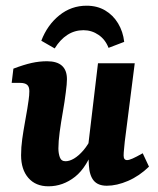

<svg xmlns="http://www.w3.org/2000/svg" viewBox="-20 -645 556 674"><path d="M150 9Q105 9 79.5 -20.5Q54 -50 54 -100Q54 -128 58 -156.5Q62 -185 67 -212.5Q72 -240 76 -264Q78 -277 80.5 -294Q83 -311 83 -325Q83 -341 75 -347.5Q67 -354 51 -354H21L27 -404Q64 -418 91 -424Q118 -430 145 -430Q215 -430 215 -367Q215 -358 214 -347.5Q213 -337 211 -321Q207 -288 200.5 -251.5Q194 -215 189.5 -181.5Q185 -148 185 -124Q185 -107 190 -93Q195 -79 210 -79Q224 -79 240 -88.5Q256 -98 272.5 -117Q289 -136 303 -165L313 -137Q286 -58 243.5 -24.5Q201 9 150 9ZM355 7Q324 7 309 -11Q294 -29 292 -65Q291 -80 291 -98Q291 -116 290 -137L324 -423H453L418 -148Q417 -135 415.5 -122Q414 -109 414 -99Q414 -83 426 -83Q433 -83 445.5 -88.5Q458 -94 481 -107L503 -60Q469 -27 429.5 -10Q390 7 355 7ZM172 -475 125 -502Q146 -557 188 -591Q230 -625 284 -625Q321 -625 349 -608.5Q377 -592 394.5 -563Q412 -534 416 -498L361 -477Q350 -506 326 -522.5Q302 -539 273 -539Q242 -539 216.5 -522.5Q191 -506 172 -475Z"/></svg>

Font: Yrsa
Style: Italic
Weight: 400
Italic angle: -7.10001°
Designer: Anna Giedrys (Yrsa+Rasa design), David Brezina (Yrsa art-direction, Rasa art-direction, design)
Foundry: Rosetta Type Foundry
Version: Version 2.004